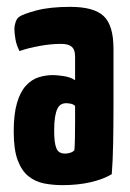

<svg xmlns="http://www.w3.org/2000/svg" viewBox="-20 -530 378 560"><path d="M162 10Q134 10 108.5 5Q83 0 63 -16Q43 -32 31.5 -63Q20 -94 20 -146Q20 -197 29.5 -229.5Q39 -262 55.5 -280Q72 -298 92.5 -304.5Q113 -311 135 -311Q146 -311 166 -308Q186 -305 199 -296Q199 -296 199 -307.5Q199 -319 199 -335Q199 -351 199 -365Q199 -378 195 -386Q191 -394 182 -398Q173 -402 157 -402Q129 -402 95.5 -396Q62 -390 37 -381Q28 -398 25 -416Q22 -434 22 -446Q22 -455 25.5 -465.5Q29 -476 36 -481Q47 -489 86 -499.5Q125 -510 185 -510Q254 -510 282.5 -483Q311 -456 311 -388V-341Q311 -284 311 -224Q311 -164 310 -111.5Q309 -59 306 -22Q281 -7 244 1.5Q207 10 162 10ZM170 -82Q177 -82 185 -84.5Q193 -87 197 -92Q198 -103 198.5 -125.5Q199 -148 199 -174Q199 -200 199 -221Q194 -226 186.5 -227.5Q179 -229 173 -229Q165 -229 158.5 -225.5Q152 -222 147.5 -213Q143 -204 140.5 -188.5Q138 -173 138 -149Q138 -131 139.5 -118.5Q141 -106 144.5 -97.5Q148 -89 154.5 -85.5Q161 -82 170 -82Z"/></svg>

Font: Yanone Kaffeesatz ExtraLight
Style: Bold
Weight: 700
Version: Version 2.003